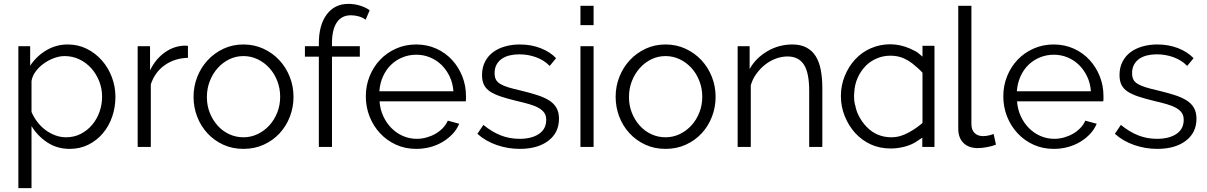

<svg xmlns="http://www.w3.org/2000/svg" viewBox="-20 -760 6244 993"><path d="M341 10Q275 10 224.5 -23.5Q174 -57 143 -108V213H75V-521H136V-420Q168 -469 219 -499.5Q270 -530 330 -530Q384 -530 429 -507.5Q474 -485 507 -447.5Q540 -410 558.5 -361Q577 -312 577 -260Q577 -205 560 -156Q543 -107 511.5 -70Q480 -33 436.5 -11.5Q393 10 341 10ZM322 -50Q364 -50 398.5 -68Q433 -86 457.5 -115.5Q482 -145 495 -182.5Q508 -220 508 -260Q508 -302 493 -340Q478 -378 452 -407Q426 -436 390.5 -453Q355 -470 314 -470Q288 -470 259.5 -459.5Q231 -449 206.5 -431.5Q182 -414 164.5 -390.5Q147 -367 143 -341V-181Q155 -153 173.5 -129Q192 -105 215.5 -87.5Q239 -70 266 -60Q293 -50 322 -50Z M952 -461Q883 -459 832 -423Q781 -387 760 -324V0H692V-521H756V-396Q785 -456 834 -490Q883 -524 939 -524Q947 -524 952 -523Z M1239 10Q1182 10 1135 -11.5Q1088 -33 1053.5 -70Q1019 -107 1000 -156Q981 -205 981 -259Q981 -314 1000.5 -363Q1020 -412 1054.5 -449Q1089 -486 1136 -508Q1183 -530 1239 -530Q1295 -530 1342.5 -508Q1390 -486 1424.5 -449Q1459 -412 1478.5 -363Q1498 -314 1498 -259Q1498 -205 1479 -156Q1460 -107 1425.5 -70Q1391 -33 1343.5 -11.5Q1296 10 1239 10ZM1050 -258Q1050 -214 1065 -176.5Q1080 -139 1105.5 -110.5Q1131 -82 1165.5 -66Q1200 -50 1239 -50Q1278 -50 1312.5 -66.5Q1347 -83 1373 -111.5Q1399 -140 1414 -178Q1429 -216 1429 -260Q1429 -303 1414 -341.5Q1399 -380 1373 -408.5Q1347 -437 1312.5 -453.5Q1278 -470 1239 -470Q1200 -470 1166 -453.5Q1132 -437 1106 -408Q1080 -379 1065 -340.5Q1050 -302 1050 -258Z M1629 0V-467H1557V-521H1629V-535Q1629 -631 1670 -685.5Q1711 -740 1782 -740Q1813 -740 1842 -731Q1871 -722 1892 -707L1871 -658Q1857 -669 1836.5 -675Q1816 -681 1795 -681Q1747 -681 1722 -644Q1697 -607 1697 -537V-521H1841V-467H1697V0Z M2133 10Q2076 10 2028.5 -11.5Q1981 -33 1946 -70.5Q1911 -108 1891.5 -157Q1872 -206 1872 -262Q1872 -317 1891.5 -365.5Q1911 -414 1945.5 -450.5Q1980 -487 2028 -508.5Q2076 -530 2132 -530Q2189 -530 2236.5 -508.5Q2284 -487 2318 -450Q2352 -413 2371 -365Q2390 -317 2390 -263Q2390 -255 2390 -247Q2390 -239 2389 -236H1943Q1946 -194 1962.5 -158.5Q1979 -123 2005 -97Q2031 -71 2064.5 -56.5Q2098 -42 2136 -42Q2161 -42 2186 -49Q2211 -56 2232 -68Q2253 -80 2270 -97.5Q2287 -115 2296 -136L2355 -120Q2343 -91 2321 -67.5Q2299 -44 2270 -26.5Q2241 -9 2206 0.5Q2171 10 2133 10ZM2325 -288Q2322 -330 2305.5 -364.5Q2289 -399 2263.5 -424Q2238 -449 2204.5 -463Q2171 -477 2133 -477Q2095 -477 2061 -463Q2027 -449 2001.5 -424Q1976 -399 1960.5 -364Q1945 -329 1942 -288Z M2668 10Q2607 10 2549 -10Q2491 -30 2449 -68L2480 -114Q2524 -78 2569.5 -60Q2615 -42 2667 -42Q2730 -42 2767.5 -67.5Q2805 -93 2805 -140Q2805 -162 2795 -176.5Q2785 -191 2765.5 -202Q2746 -213 2716.5 -221.5Q2687 -230 2648 -239Q2603 -250 2570 -261Q2537 -272 2515.5 -286Q2494 -300 2483.5 -320.5Q2473 -341 2473 -372Q2473 -411 2488.5 -441Q2504 -471 2530.5 -490.5Q2557 -510 2592.5 -520Q2628 -530 2668 -530Q2728 -530 2777 -510.5Q2826 -491 2856 -459L2823 -419Q2794 -449 2752.5 -464Q2711 -479 2666 -479Q2639 -479 2616 -473.5Q2593 -468 2575.5 -456Q2558 -444 2548 -425.5Q2538 -407 2538 -382Q2538 -361 2545 -348Q2552 -335 2568 -325.5Q2584 -316 2608.5 -308.5Q2633 -301 2668 -293Q2718 -281 2756 -269Q2794 -257 2819.5 -241Q2845 -225 2858 -202Q2871 -179 2871 -146Q2871 -74 2816 -32Q2761 10 2668 10Z M2982 0V-521H3050V0ZM2982 -630V-730H3050V-630Z M3422 10Q3365 10 3318 -11.5Q3271 -33 3236.5 -70Q3202 -107 3183 -156Q3164 -205 3164 -259Q3164 -314 3183.5 -363Q3203 -412 3237.5 -449Q3272 -486 3319 -508Q3366 -530 3422 -530Q3478 -530 3525.5 -508Q3573 -486 3607.5 -449Q3642 -412 3661.5 -363Q3681 -314 3681 -259Q3681 -205 3662 -156Q3643 -107 3608.5 -70Q3574 -33 3526.5 -11.5Q3479 10 3422 10ZM3233 -258Q3233 -214 3248 -176.5Q3263 -139 3288.5 -110.5Q3314 -82 3348.5 -66Q3383 -50 3422 -50Q3461 -50 3495.5 -66.5Q3530 -83 3556 -111.5Q3582 -140 3597 -178Q3612 -216 3612 -260Q3612 -303 3597 -341.5Q3582 -380 3556 -408.5Q3530 -437 3495.5 -453.5Q3461 -470 3422 -470Q3383 -470 3349 -453.5Q3315 -437 3289 -408Q3263 -379 3248 -340.5Q3233 -302 3233 -258Z M4233 0H4165V-291Q4165 -384 4137.5 -426Q4110 -468 4053 -468Q4023 -468 3993 -457Q3963 -446 3937.5 -426Q3912 -406 3892 -378.5Q3872 -351 3863 -319V0H3795V-521H3857V-403Q3889 -460 3948.5 -495Q4008 -530 4078 -530Q4121 -530 4151 -514Q4181 -498 4199 -469Q4217 -440 4225 -398Q4233 -356 4233 -305Z M4587 8Q4530 8 4484 -13Q4438 -34 4403 -72Q4370 -108 4349 -159Q4329 -208 4329 -264Q4329 -318 4349 -367Q4369 -416 4402 -452Q4437 -490 4483 -510Q4531 -531 4584 -531Q4635 -531 4686 -509Q4720 -494 4731 -484Q4743 -473 4751 -467V-523H4813V0H4750V-48Q4731 -35 4720 -28Q4695 -11 4657 -1Q4621 8 4587 8ZM4585 -472Q4548 -472 4515 -458Q4480 -443 4457 -419Q4431 -392 4416 -358Q4400 -323 4398 -280Q4397 -271 4397 -263Q4397 -237 4402 -217H4403Q4407 -191 4419 -166Q4436 -131 4461 -105Q4488 -77 4519 -64Q4552 -50 4589 -50Q4615 -50 4638 -57Q4658 -63 4682 -76Q4717 -95 4751 -124V-384Q4729 -408 4697 -433Q4679 -447 4655 -458Q4624 -472 4585 -472Z M4936 -730H5004V-118Q5004 -89 5020 -72.5Q5036 -56 5065 -56Q5076 -56 5091 -59Q5106 -62 5119 -67L5131 -12Q5112 -4 5084.5 1Q5057 6 5037 6Q4990 6 4963 -20.5Q4936 -47 4936 -95Z M5430 10Q5373 10 5325.5 -11.5Q5278 -33 5243 -70.5Q5208 -108 5188.5 -157Q5169 -206 5169 -262Q5169 -317 5188.5 -365.5Q5208 -414 5242.5 -450.5Q5277 -487 5325 -508.5Q5373 -530 5429 -530Q5486 -530 5533.5 -508.5Q5581 -487 5615 -450Q5649 -413 5668 -365Q5687 -317 5687 -263Q5687 -255 5687 -247Q5687 -239 5686 -236H5240Q5243 -194 5259.5 -158.5Q5276 -123 5302 -97Q5328 -71 5361.5 -56.5Q5395 -42 5433 -42Q5458 -42 5483 -49Q5508 -56 5529 -68Q5550 -80 5567 -97.5Q5584 -115 5593 -136L5652 -120Q5640 -91 5618 -67.5Q5596 -44 5567 -26.5Q5538 -9 5503 0.5Q5468 10 5430 10ZM5622 -288Q5619 -330 5602.5 -364.5Q5586 -399 5560.5 -424Q5535 -449 5501.5 -463Q5468 -477 5430 -477Q5392 -477 5358 -463Q5324 -449 5298.5 -424Q5273 -399 5257.5 -364Q5242 -329 5239 -288Z M5965 10Q5904 10 5846 -10Q5788 -30 5746 -68L5777 -114Q5821 -78 5866.5 -60Q5912 -42 5964 -42Q6027 -42 6064.5 -67.5Q6102 -93 6102 -140Q6102 -162 6092 -176.5Q6082 -191 6062.5 -202Q6043 -213 6013.5 -221.5Q5984 -230 5945 -239Q5900 -250 5867 -261Q5834 -272 5812.5 -286Q5791 -300 5780.5 -320.5Q5770 -341 5770 -372Q5770 -411 5785.5 -441Q5801 -471 5827.5 -490.5Q5854 -510 5889.5 -520Q5925 -530 5965 -530Q6025 -530 6074 -510.5Q6123 -491 6153 -459L6120 -419Q6091 -449 6049.5 -464Q6008 -479 5963 -479Q5936 -479 5913 -473.5Q5890 -468 5872.5 -456Q5855 -444 5845 -425.5Q5835 -407 5835 -382Q5835 -361 5842 -348Q5849 -335 5865 -325.5Q5881 -316 5905.5 -308.5Q5930 -301 5965 -293Q6015 -281 6053 -269Q6091 -257 6116.5 -241Q6142 -225 6155 -202Q6168 -179 6168 -146Q6168 -74 6113 -32Q6058 10 5965 10Z"/></svg>

Font: Oxford Sans
Style: Regular
Weight: 400
Designer: Matt McInerney, Pablo Impallari, Rodrigo Fuenzalida
Foundry: Matt McInerney, Pablo Impallari, Rodrigo Fuenzalida
Version: Version 3.000g; ttfautohint (v1.5) -l 8 -r 28 -G 28 -x 14 -D